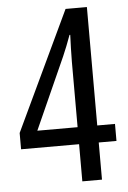

<svg xmlns="http://www.w3.org/2000/svg" viewBox="-52 -759 533 798"><g transform="rotate(-5 214.5 -360.0)"><path d="M415 -155H341V0H259V-155H17V-223L252 -720H341V-226H415ZM259 -498Q259 -521 260 -555.5Q261 -590 262 -611H259Q242 -564 225 -525L91 -226H259Z"/></g></svg>

Font: Noto Sans Myanmar ExtraCondensed
Style: Regular
Weight: 400
Width: 2
Designer: Monotype Design Team
Foundry: Monotype Imaging Inc.
Version: Version 2.107; ttfautohint (v1.8.4.7-5d5b)